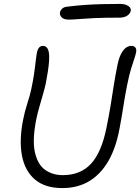

<svg xmlns="http://www.w3.org/2000/svg" viewBox="-20 -946 715 979"><path d="M298 13Q210 13 158.5 -30.5Q107 -74 92 -152.5Q77 -231 98 -336Q106 -377 119.5 -419Q133 -461 139 -489Q149 -537 153.5 -567.5Q158 -598 160 -617Q162 -636 164 -650.5Q166 -665 169 -682Q173 -697 180.5 -704.5Q188 -712 199 -712Q217 -712 225 -693.5Q233 -675 230 -632.5Q227 -590 213 -518Q207 -492 198 -461Q189 -430 180 -398.5Q171 -367 165 -338Q144 -232 158 -169.5Q172 -107 210 -80Q248 -53 300 -53Q391 -53 444.5 -111.5Q498 -170 523 -295Q536 -359 544 -408.5Q552 -458 559.5 -506.5Q567 -555 579 -615Q588 -661 606.5 -686.5Q625 -712 651 -712Q663 -712 670 -704Q677 -696 674 -679Q670 -661 663.5 -642.5Q657 -624 648 -594.5Q639 -565 628 -511Q617 -456 608.5 -400.5Q600 -345 589 -288Q571 -191 532 -124Q493 -57 434.5 -22Q376 13 298 13ZM331 -846Q305 -846 294 -858Q283 -870 286 -883Q287 -891 295.5 -900.5Q304 -910 323 -912Q371 -918 415 -921Q459 -924 502 -925Q545 -926 590 -926Q613 -926 626 -920Q639 -914 643.5 -906.5Q648 -899 647 -892Q644 -876 628.5 -866Q613 -856 589 -856Q508 -856 457.5 -853.5Q407 -851 378 -848.5Q349 -846 331 -846Z"/></svg>

Font: Shantell Sans Light
Style: Italic
Weight: 300
Italic angle: -11°
Designer: Stephen Nixon, Anya Danilova, Shantell Martin
Foundry: Arrow Type
Version: Version 1.008;[ac192a2d6]